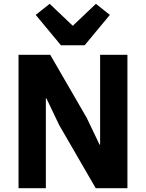

<svg xmlns="http://www.w3.org/2000/svg" viewBox="-20 -985 764 1005"><path d="M423 -748H299L167 -907L240 -965L361 -850L482 -965L555 -907ZM481 0 290 -330 223 -470H220V0H77V-698H243L434 -368L501 -228H504V-698H647V0Z"/></svg>

Font: Aneliza
Style: Bold
Weight: 700
Designer: Mike Abbink, Paul van der Laan, Pieter van Rosmalen
Foundry: Bold Monday
Version: Version 3.0